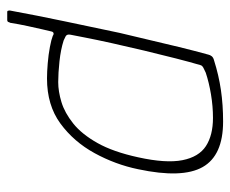

<svg xmlns="http://www.w3.org/2000/svg" viewBox="-73 -447 637 531"><g transform="rotate(90 245.5 -181.5)"><path d="M9 110Q23 34 39 -42Q55 -118 71 -194Q81 -235 90.5 -276Q100 -317 110 -358Q120 -399 131 -439Q132 -444 135.5 -448.5Q139 -453 147 -455Q188 -468 229 -474Q270 -480 316 -480Q410 -480 442 -423.5Q474 -367 448 -245Q435 -182 403.5 -124.5Q372 -67 321.5 -30Q271 7 197 7Q179 7 155 5Q131 3 110 -1Q89 -5 79 -9Q75 -12 71.5 -11Q68 -10 67 -5Q65 3 61 20.5Q57 38 52 61Q47 84 43 109Q42 110 41 113.5Q40 117 35 117H13Q10 117 9.5 114Q9 111 9 110ZM76 -58Q74 -48 80.5 -44.5Q87 -41 92 -39Q117 -31 149.5 -27.5Q182 -24 207 -24Q233 -24 262.5 -33Q292 -42 321.5 -65.5Q351 -89 375.5 -132.5Q400 -176 415 -245Q432 -322 423 -367.5Q414 -413 384 -432.5Q354 -452 306 -452Q274 -452 241 -446.5Q208 -441 181 -432Q174 -429 167.5 -425.5Q161 -422 160 -417Q152 -390 141.5 -349Q131 -308 120 -262Q109 -216 99.5 -173Q90 -130 84 -99Q78 -68 76 -58Z"/></g></svg>

Font: Glory Thin Thin
Style: Italic
Weight: 250
Italic angle: -12°
Version: Version 1.011